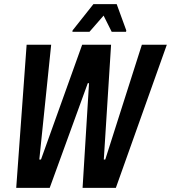

<svg xmlns="http://www.w3.org/2000/svg" viewBox="-20 -903 822 923"><path d="M58 0 108 -688H226L169 -136H177L375 -688H514L479 -136H486L662 -688H782L537 0H377L408 -503H402L219 0ZM328 -750 329 -757 429 -883H541L587 -757L586 -750H517L478 -828L410 -750Z"/></svg>

Font: Saira Condensed SemiBold
Style: Italic
Weight: 600
Width: 3
Italic angle: -12°
Designer: Hector Gatti with collaboration of the Omnibus-Type team
Foundry: Omnibus-Type
Version: Version 1.101